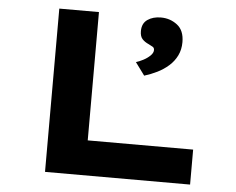

<svg xmlns="http://www.w3.org/2000/svg" viewBox="-50 -760 1009 820"><g transform="rotate(5 454.0 -350.0)"><path d="M171.7 0V-700H341.7V-149.9H793.6V0ZM557.7 -446.3 517.6 -500.9Q531.6 -505.1 548.2 -513.7Q564.8 -522.2 577.4 -534.3Q590 -546.4 590 -558.7Q590 -568.3 583.1 -572.4Q576.3 -576.6 565.4 -581.8Q547.9 -589.4 537.6 -600.8Q527.2 -612.2 527.2 -634.9Q527.2 -668.1 550.5 -684.1Q573.8 -700 607.7 -700Q647.4 -700 677.7 -676.6Q708.1 -653.2 708.1 -602.9Q708.1 -571.2 695.6 -545.5Q683 -519.8 661.1 -500.5Q639.3 -481.2 612.5 -468Q585.6 -454.8 557.7 -446.3Z"/></g></svg>

Font: Lexend Zetta
Style: Regular
Weight: 400
Designer: Bonnie Shaver-Troup, Thomas Jockin
Foundry: Lexend
Version: Version 1.007